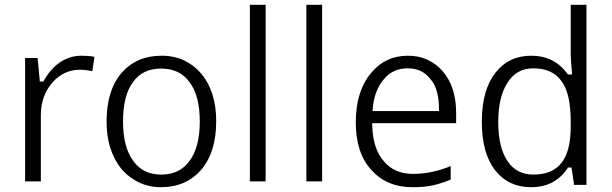

<svg xmlns="http://www.w3.org/2000/svg" viewBox="-20 -780 2580 810"><path d="M234.4 -518.1C207.5 -500 184.1 -473.6 165 -439.9L163.1 -436H158.7H154.8H147.9L147.5 -442.9L138.7 -535.2H85.9V-14.6H152.3V-294.4C152.3 -348.6 168.5 -394 200.2 -430.7C231.9 -467.3 271.5 -485.8 316.9 -485.8C332.5 -485.8 349.6 -483.9 369.6 -480L378.4 -540.5C361.8 -543.5 343.8 -544.9 322.8 -544.9C291 -544.9 261.7 -535.6 234.4 -518.1Z M827.6 -470.7C810.5 -490.7 791.5 -506.3 769.5 -518.1C739.3 -536.1 703.1 -544.9 662.1 -544.9C591.3 -544.9 535.2 -521 493.2 -472.7C450.7 -423.8 429.7 -355.5 429.7 -268.1C429.7 -211.4 439.5 -162.1 459.5 -120.1C479 -77.6 506.8 -45.9 542.5 -23.9C576.2 -1.5 615.2 9.8 658.7 9.8C729.5 9.8 785.6 -14.6 828.1 -63C870.6 -112.3 892.1 -180.7 892.1 -268.1C892.1 -353.5 870.6 -420.9 827.6 -470.7ZM541 -433.6C567.9 -471.7 607.4 -490.7 659.7 -490.7C712.4 -490.7 752.4 -471.7 779.8 -433.1C808.6 -395 822.8 -339.8 822.8 -268.1C822.8 -195.3 808.6 -140.1 779.8 -101.6C752.4 -63 712.9 -43.5 660.6 -43.5C608.4 -43.5 568.8 -63 541.5 -102.1C513.2 -140.6 499 -195.8 499 -268.1C499 -341.3 513.2 -396.5 541 -433.6Z M1034.2 -759.8V-14.6H1100.6V-759.8Z M1272.5 -759.8V-14.6H1338.9V-759.8Z M1805.7 2C1829.6 -3.4 1854 -10.7 1881.3 -22.5V-79.1C1827.1 -57.1 1774.4 -46.4 1722.7 -46.4C1669.9 -46.4 1628.9 -64 1599.6 -99.6C1568.4 -134.3 1551.8 -185.5 1550.3 -252.4V-260.3H1557.6H1904.3V-305.2C1904.3 -377.4 1885.3 -435.5 1847.7 -479.5C1828.6 -501.5 1806.6 -517.6 1781.2 -528.8C1757.8 -539.6 1731 -544.9 1700.7 -544.9C1636.2 -544.9 1583.5 -519.5 1543 -469.2C1502 -418.9 1481 -350.6 1481 -263.2C1481 -177.2 1502.9 -110.4 1547.4 -62C1590.8 -14.2 1648.4 9.8 1720.2 9.8C1752.9 9.8 1781.7 7.3 1805.7 2ZM1795.9 -446.3C1821.3 -418.5 1832 -372.1 1832 -319.3V-311.5H1824.7H1559.6H1551.8L1552.2 -319.8C1556.6 -372.6 1572.3 -414.6 1599.1 -445.3C1624 -476.1 1657.7 -491.7 1699.7 -491.7C1740.7 -491.7 1772.5 -477.1 1795.9 -446.3Z M2392.1 -66.9 2401.9 0H2454.1V-759.8H2387.7V-549.3L2389.6 -512.2L2393.1 -473.6L2393.6 -465.8H2385.7H2379.4H2375.5L2373.5 -468.8C2336.9 -519.5 2286.1 -544.9 2220.7 -544.9C2157.7 -544.9 2107.4 -521 2069.8 -472.7C2031.7 -423.8 2012.7 -355 2012.7 -266.1C2012.7 -177.2 2031.7 -108.9 2069.3 -61C2106.9 -13.7 2157.2 9.8 2220.7 9.8C2287.6 9.8 2338.9 -17.1 2374.5 -70.3L2376.5 -73.2H2380.4H2384.8H2391.1ZM2121.1 -100.6C2095.2 -138.2 2082 -192.9 2082 -265.1C2082 -336.4 2095.2 -391.6 2121.1 -431.2C2146.5 -471.7 2182.6 -491.7 2229.5 -491.7C2283.2 -491.7 2322.8 -474.1 2348.1 -438.5C2375.5 -402.8 2387.7 -345.2 2387.7 -266.1V-248.5C2387.7 -177.7 2375.5 -126 2348.6 -92.8C2322.8 -59.6 2283.2 -43.5 2230 -43.5C2182.6 -43.5 2146 -62.5 2121.1 -100.6Z"/></svg>

Font: Sahel Light
Style: Regular
Weight: 300
Foundry: Saber Rastikerdar (saber.rastikerdar@gmail.com)
Version: Version 3.4.0